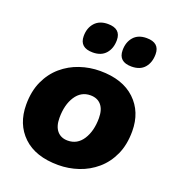

<svg xmlns="http://www.w3.org/2000/svg" viewBox="-135 -843 873 960"><g transform="rotate(20 301.0 -363.0)"><path d="M282 11Q161 11 95 -52Q29 -115 29 -219Q29 -290 53.5 -343.5Q78 -397 119.5 -432.5Q161 -468 213 -485.5Q265 -503 320 -503Q440 -503 506.5 -440Q573 -377 573 -274Q573 -202 548.5 -148.5Q524 -95 482.5 -59.5Q441 -24 389 -6.5Q337 11 282 11ZM285 -120Q336 -120 365 -165Q394 -210 394 -279Q394 -324 373.5 -348Q353 -372 316 -372Q266 -372 237 -327.5Q208 -283 208 -213Q208 -168 228.5 -144Q249 -120 285 -120ZM458 -577Q389 -577 389 -639Q389 -682 413 -709.5Q437 -737 482 -737Q551 -737 551 -676Q551 -632 527.5 -604.5Q504 -577 458 -577ZM252 -577Q182 -577 182 -639Q182 -682 206.5 -709.5Q231 -737 276 -737Q345 -737 345 -676Q345 -632 321 -604.5Q297 -577 252 -577Z"/></g></svg>

Font: Nunito Black
Style: Italic
Weight: 900
Italic angle: -9°
Designer: Vernon Adams
Foundry: Vernon Adams
Version: Version 3.601; ttfautohint (v1.8.2.53-6de2)